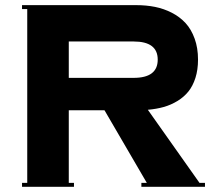

<svg xmlns="http://www.w3.org/2000/svg" viewBox="-20 -720 825 740"><path d="M64.9 0V-15.1H85V-685.1H64.9V-700.2H504.9Q543.5 -700.2 577.6 -693.4Q611.8 -686.5 642.6 -670.7Q673.3 -654.8 695.3 -630.9Q717.3 -606.9 730.2 -571Q743.2 -535.2 743.2 -490.2Q743.2 -451.2 733.2 -419.7Q723.1 -388.2 705.8 -366.9Q688.5 -345.7 663.6 -330.6Q638.7 -315.4 610.8 -307.6Q583 -299.8 549.8 -296.9L749 -15.1H770V0H524.9V-15.1H545.9L382.8 -294.9H245.1V-15.1H265.1V0ZM495.1 -560.1H245.1V-419.9H495.1Q587.9 -419.9 587.9 -490.2Q587.9 -560.1 495.1 -560.1Z"/></svg>

Font: Copperplate CC
Style: Bold
Weight: 700
Designer: indestructible type*
Foundry: Cowboy Collective
Version: Version 1.000